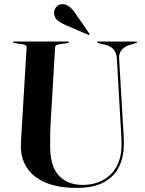

<svg xmlns="http://www.w3.org/2000/svg" viewBox="-20 -902 704 934"><path d="M566.5 -302.5 548.5 -617Q546.5 -643.5 534 -659.8Q521.5 -676 493.5 -684L457.5 -692.5Q454.5 -693.5 453.5 -694.2Q452.5 -695 452.5 -696.5Q452.5 -698 453.5 -699Q454.5 -700 457 -700H642Q644.5 -700 645.5 -699Q646.5 -698 646.5 -696.5Q646.5 -695 645 -694Q643.5 -693 640.5 -692L609.5 -683Q586 -676 571.8 -658.8Q557.5 -641.5 559.5 -617.5L577.5 -307.5Q579.5 -280.5 581 -254Q582.5 -227.5 582.5 -200Q582.5 -141 560 -93Q537.5 -45 487.2 -16.5Q437 12 354.5 12Q261.5 12 201 -14.2Q140.5 -40.5 111 -86Q81.5 -131.5 81.5 -189.5Q81.5 -204 82.8 -227Q84 -250 85.5 -273.2Q87 -296.5 88 -313L109.5 -672Q110 -678.5 105 -681.5Q100 -684.5 90 -686.5L49.5 -692.5Q43.5 -694 43.5 -696.5Q43.5 -698 44.8 -699Q46 -700 48.5 -700H310.5Q313 -700 314.2 -699Q315.5 -698 315.5 -696.5Q315.5 -695 314.2 -694.2Q313 -693.5 309.5 -692.5L267.5 -686.5Q257.5 -684.5 253 -681.5Q248.5 -678.5 248 -671L227 -316.5Q224.5 -278 224.2 -246Q224 -214 224 -192Q223.5 -94 266 -48.2Q308.5 -2.5 382 -2.5Q438 -2.5 480.8 -25.8Q523.5 -49 547.2 -92.2Q571 -135.5 571 -195Q571 -228.5 569.5 -254.5Q568 -280.5 566.5 -302.5ZM344.5 -840 414 -739.5Q415 -738 415.8 -736.2Q416.5 -734.5 415.5 -733.5Q414.5 -732 412.2 -732.2Q410 -732.5 409 -733L300 -779.5Q278.5 -788.5 261 -801.8Q243.5 -815 243 -840Q242.5 -854 253.2 -867.5Q264 -881 283 -881.5Q299.5 -882.5 314.8 -871.5Q330 -860.5 344.5 -840Z"/></svg>

Font: Fraunces 120pt SemiBold
Style: Regular
Weight: 600
Version: Version 1.000;[b76b70a41]